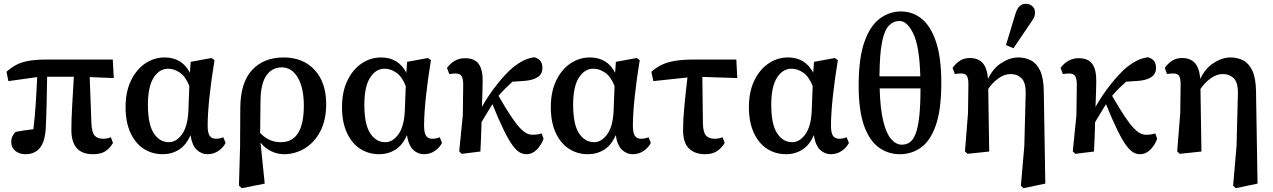

<svg xmlns="http://www.w3.org/2000/svg" viewBox="-20 -794 6672 1006"><path d="M24 -369 14 -418Q39 -440 65 -454Q91 -468 129 -475Q167 -482 226 -482H571L576 -385L450 -390L459 -148Q461 -100 476 -83.5Q491 -67 520 -67Q542 -67 561 -75L572 -45Q556 -17 532 -1.5Q508 14 467 14Q354 14 354 -113Q354 -167 358 -237.5Q362 -308 367 -392H227Q226 -327 224.5 -258.5Q223 -190 220 -125Q216 -52 189 -19Q162 14 114 14Q80 14 59.5 -4Q39 -22 39 -48Q39 -67 45 -80Q51 -93 62 -103Q81 -107 105.5 -110.5Q130 -114 155 -117Q163 -184 167.5 -253.5Q172 -323 175 -390Z M755 -245Q755 -143 785.5 -96Q816 -49 865 -49Q903 -49 933 -89.5Q963 -130 967 -212L972 -343Q953 -392 923 -413Q893 -434 861 -434Q815 -434 785 -387Q755 -340 755 -245ZM833 14Q777 14 733 -14.5Q689 -43 663.5 -98.5Q638 -154 638 -233Q638 -314 666.5 -372.5Q695 -431 741.5 -462Q788 -493 843 -493Q933 -493 975 -413L979 -470L1088 -490L1104 -479Q1088 -383 1078 -290.5Q1068 -198 1068 -135Q1068 -98 1078.5 -82.5Q1089 -67 1111 -67Q1132 -67 1150 -75L1162 -45Q1149 -20 1124 -3Q1099 14 1067 14Q1036 14 1011.5 -8.5Q987 -31 978 -86Q956 -34 918 -10Q880 14 833 14Z M1345 -272 1343 -97Q1369 -71 1395 -60Q1421 -49 1452 -49Q1572 -49 1572 -241Q1572 -333 1540.5 -387Q1509 -441 1457 -441Q1406 -441 1376.5 -399.5Q1347 -358 1345 -272ZM1232 178 1238 -30 1239 -229Q1240 -362 1301 -427.5Q1362 -493 1466 -493Q1568 -493 1628.5 -427.5Q1689 -362 1689 -249Q1689 -164 1658 -105.5Q1627 -47 1576.5 -16.5Q1526 14 1468 14Q1434 14 1401.5 -1.5Q1369 -17 1345 -47L1367 168L1247 192Z M1889 -245Q1889 -143 1919.5 -96Q1950 -49 1999 -49Q2037 -49 2067 -89.5Q2097 -130 2101 -212L2106 -343Q2087 -392 2057 -413Q2027 -434 1995 -434Q1949 -434 1919 -387Q1889 -340 1889 -245ZM1967 14Q1911 14 1867 -14.5Q1823 -43 1797.5 -98.5Q1772 -154 1772 -233Q1772 -314 1800.5 -372.5Q1829 -431 1875.5 -462Q1922 -493 1977 -493Q2067 -493 2109 -413L2113 -470L2222 -490L2238 -479Q2222 -383 2212 -290.5Q2202 -198 2202 -135Q2202 -98 2212.5 -82.5Q2223 -67 2245 -67Q2266 -67 2284 -75L2296 -45Q2283 -20 2258 -3Q2233 14 2201 14Q2170 14 2145.5 -8.5Q2121 -31 2112 -86Q2090 -34 2052 -10Q2014 14 1967 14Z M2399 12 2386 -1 2405 -191 2407 -353Q2407 -381 2398.5 -395Q2390 -409 2367 -409Q2360 -409 2351 -408Q2342 -407 2334 -406L2322 -438Q2339 -462 2363 -475.5Q2387 -489 2417 -489Q2467 -489 2488.5 -458.5Q2510 -428 2509 -366Q2508 -338 2507.5 -303.5Q2507 -269 2505 -234Q2542 -299 2586.5 -354.5Q2631 -410 2668 -441Q2700 -466 2725.5 -478Q2751 -490 2779 -494Q2797 -490 2809.5 -477Q2822 -464 2822 -438Q2822 -406 2796.5 -389.5Q2771 -373 2726 -370L2665 -366Q2646 -349 2627.5 -330.5Q2609 -312 2592 -292Q2630 -226 2657 -185.5Q2684 -145 2704 -124Q2724 -103 2739.5 -95.5Q2755 -88 2769 -88Q2799 -88 2818 -95L2828 -67Q2817 -35 2793 -10.5Q2769 14 2738 14Q2721 14 2704 5Q2687 -4 2667 -30.5Q2647 -57 2621 -109.5Q2595 -162 2560 -248Q2546 -225 2532 -202.5Q2518 -180 2503 -154Q2502 -115 2500.5 -75Q2499 -35 2497 0Z M2983 -245Q2983 -143 3013.5 -96Q3044 -49 3093 -49Q3131 -49 3161 -89.5Q3191 -130 3195 -212L3200 -343Q3181 -392 3151 -413Q3121 -434 3089 -434Q3043 -434 3013 -387Q2983 -340 2983 -245ZM3061 14Q3005 14 2961 -14.5Q2917 -43 2891.5 -98.5Q2866 -154 2866 -233Q2866 -314 2894.5 -372.5Q2923 -431 2969.5 -462Q3016 -493 3071 -493Q3161 -493 3203 -413L3207 -470L3316 -490L3332 -479Q3316 -383 3306 -290.5Q3296 -198 3296 -135Q3296 -98 3306.5 -82.5Q3317 -67 3339 -67Q3360 -67 3378 -75L3390 -45Q3377 -20 3352 -3Q3327 14 3295 14Q3264 14 3239.5 -8.5Q3215 -31 3206 -86Q3184 -34 3146 -10Q3108 14 3061 14Z M3403 -369 3393 -418Q3419 -441 3448.5 -455Q3478 -469 3518.5 -475.5Q3559 -482 3618 -482H3838L3843 -385L3660 -391L3663 -148Q3664 -100 3679.5 -83.5Q3695 -67 3724 -67Q3747 -67 3766 -75L3777 -45Q3760 -17 3736 -1.5Q3712 14 3674 14Q3621 14 3590 -16Q3559 -46 3559 -112Q3559 -167 3565.5 -235Q3572 -303 3582 -388Z M4021 -245Q4021 -143 4051.5 -96Q4082 -49 4131 -49Q4169 -49 4199 -89.5Q4229 -130 4233 -212L4238 -343Q4219 -392 4189 -413Q4159 -434 4127 -434Q4081 -434 4051 -387Q4021 -340 4021 -245ZM4099 14Q4043 14 3999 -14.5Q3955 -43 3929.5 -98.5Q3904 -154 3904 -233Q3904 -314 3932.5 -372.5Q3961 -431 4007.5 -462Q4054 -493 4109 -493Q4199 -493 4241 -413L4245 -470L4354 -490L4370 -479Q4354 -383 4344 -290.5Q4334 -198 4334 -135Q4334 -98 4344.5 -82.5Q4355 -67 4377 -67Q4398 -67 4416 -75L4428 -45Q4415 -20 4390 -3Q4365 14 4333 14Q4302 14 4277.5 -8.5Q4253 -31 4244 -86Q4222 -34 4184 -10Q4146 14 4099 14Z M4695 14Q4634 14 4585 -21Q4536 -56 4507.5 -135Q4479 -214 4479 -346Q4479 -489 4509 -574Q4539 -659 4589.5 -696.5Q4640 -734 4700 -734Q4762 -734 4809.5 -695.5Q4857 -657 4884.5 -574.5Q4912 -492 4912 -359Q4912 -218 4883 -136.5Q4854 -55 4805 -20.5Q4756 14 4695 14ZM4693 -684Q4661 -684 4637.5 -660Q4614 -636 4601.5 -573.5Q4589 -511 4588 -394H4802Q4798 -549 4766 -616.5Q4734 -684 4693 -684ZM4705 -36Q4729 -36 4747 -48.5Q4765 -61 4777.5 -93.5Q4790 -126 4796.5 -183.5Q4803 -241 4803 -331H4589Q4592 -224 4608 -159Q4624 -94 4649.5 -65Q4675 -36 4705 -36Z M5329 179 5347 -29 5354 -299Q5356 -360 5333 -383Q5310 -406 5274 -406Q5243 -406 5211.5 -383.5Q5180 -361 5158 -328L5163 0L5049 12L5036 -1L5052 -202L5054 -353Q5054 -382 5046.5 -395.5Q5039 -409 5016 -409Q5000 -409 4983 -406L4971 -438Q4988 -462 5009.5 -476Q5031 -490 5062 -490Q5105 -490 5128.5 -464Q5152 -438 5157 -381Q5183 -436 5227.5 -464.5Q5272 -493 5315 -493Q5352 -493 5382 -477.5Q5412 -462 5430 -423.5Q5448 -385 5449 -316L5457 168L5343 192ZM5251 -558 5300 -720Q5309 -750 5322.5 -762Q5336 -774 5354 -774Q5375 -774 5389 -761.5Q5403 -749 5403 -728Q5403 -712 5396 -699Q5389 -686 5374 -665L5290 -541Z M5614 12 5601 -1 5620 -191 5622 -353Q5622 -381 5613.5 -395Q5605 -409 5582 -409Q5575 -409 5566 -408Q5557 -407 5549 -406L5537 -438Q5554 -462 5578 -475.5Q5602 -489 5632 -489Q5682 -489 5703.5 -458.5Q5725 -428 5724 -366Q5723 -338 5722.5 -303.5Q5722 -269 5720 -234Q5757 -299 5801.5 -354.5Q5846 -410 5883 -441Q5915 -466 5940.5 -478Q5966 -490 5994 -494Q6012 -490 6024.5 -477Q6037 -464 6037 -438Q6037 -406 6011.5 -389.5Q5986 -373 5941 -370L5880 -366Q5861 -349 5842.5 -330.5Q5824 -312 5807 -292Q5845 -226 5872 -185.5Q5899 -145 5919 -124Q5939 -103 5954.5 -95.5Q5970 -88 5984 -88Q6014 -88 6033 -95L6043 -67Q6032 -35 6008 -10.5Q5984 14 5953 14Q5936 14 5919 5Q5902 -4 5882 -30.5Q5862 -57 5836 -109.5Q5810 -162 5775 -248Q5761 -225 5747 -202.5Q5733 -180 5718 -154Q5717 -115 5715.5 -75Q5714 -35 5712 0Z M6441 179 6459 -29 6466 -299Q6468 -360 6445 -383Q6422 -406 6386 -406Q6355 -406 6323.5 -383.5Q6292 -361 6270 -328L6275 0L6161 12L6148 -1L6164 -202L6166 -353Q6166 -382 6158.5 -395.5Q6151 -409 6128 -409Q6112 -409 6095 -406L6083 -438Q6100 -462 6121.5 -476Q6143 -490 6174 -490Q6217 -490 6240.5 -464Q6264 -438 6269 -381Q6295 -436 6339.5 -464.5Q6384 -493 6427 -493Q6464 -493 6494 -477.5Q6524 -462 6542 -423.5Q6560 -385 6561 -316L6569 168L6455 192Z"/></svg>

Font: Source Serif 4 Semibold
Style: Regular
Weight: 600
Designer: Frank Grießhammer
Foundry: Adobe
Version: Version 4.005;hotconv 1.1.0;makeotfexe 2.6.0